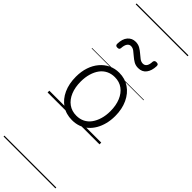

<svg xmlns="http://www.w3.org/2000/svg" viewBox="-476 -1025 1541 1541"><g transform="rotate(45 294.5 -255.0)"><path d="M295 19Q227 19 176.5 -15.5Q126 -50 98.5 -110.5Q71 -171 71 -250Q71 -310 87.5 -359Q104 -408 134.5 -444Q165 -480 205.5 -499.5Q246 -519 295 -519Q361 -519 411 -485Q461 -451 489.5 -390Q518 -329 518 -250Q518 -202 507.5 -161Q497 -120 478 -87Q459 -54 432 -30Q405 -6 370.5 6.5Q336 19 295 19ZM295 -31Q334 -31 365 -46.5Q396 -62 417.5 -91.5Q439 -121 451 -161.5Q463 -202 463 -250Q463 -315 442.5 -364.5Q422 -414 384.5 -441.5Q347 -469 295 -469Q256 -469 224.5 -453.5Q193 -438 171.5 -409Q150 -380 138 -339.5Q126 -299 126 -250Q126 -185 146.5 -135.5Q167 -86 205 -58.5Q243 -31 295 -31ZM141 -650Q119 -650 119 -671Q120 -728 146 -758Q172 -788 212 -788Q242 -788 264 -775Q286 -762 304 -746Q322 -730 339.5 -717Q357 -704 377 -704Q398 -704 409.5 -721Q421 -738 422 -771Q425 -790 446 -790Q460 -790 465 -785Q470 -780 470 -768Q468 -715 444 -683.5Q420 -652 375 -652Q346 -652 324 -665Q302 -678 283.5 -694.5Q265 -711 247.5 -724Q230 -737 210 -737Q191 -737 179 -720Q167 -703 165 -669Q164 -659 159 -654.5Q154 -650 141 -650ZM0 490H589V500H0ZM0 -20H589V0H0ZM0 -505H589V-500H0ZM0 -1010H589V-1000H0Z"/></g></svg>

Font: Playwrite ES Deco Guides
Style: Regular
Weight: 400
Designer: Veronika Burian, José Scaglione
Foundry: TypeTogether
Version: Version 1.003